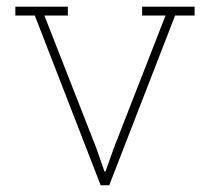

<svg xmlns="http://www.w3.org/2000/svg" viewBox="-20 -548 609 568"><path d="M498 -502 303.2 0H277.8L83 -502H25.4V-528.3H180.7V-502H111.3L264.2 -111.8L289.1 -40.5H292L317.4 -111.8L469.7 -502H400.4V-528.3H555.7V-502Z"/></svg>

Font: Hanuman Thin
Style: Regular
Weight: 100
Designer: Danh Hong
Version: Version 8.002; ttfautohint (v1.8.3)